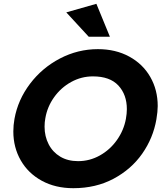

<svg xmlns="http://www.w3.org/2000/svg" viewBox="-20 -974 870 1008"><path d="M801 -347Q808 -389 808 -417Q808 -502 769 -570Q730 -638 658.5 -677Q587 -716 494 -716Q389 -716 295 -667Q201 -618 137.5 -534Q74 -450 56 -350Q50 -317 50 -284Q50 -200 89 -132Q128 -64 199.5 -25Q271 14 365 14Q483 14 576 -35.5Q669 -85 726.5 -167Q784 -249 801 -347ZM646 -401Q646 -378 641 -350Q630 -290 594 -239Q558 -188 504.5 -158Q451 -128 390 -128Q336 -128 296.5 -151.5Q257 -175 235.5 -216.5Q214 -258 214 -309Q214 -333 218 -353Q228 -413 264 -463.5Q300 -514 353.5 -543.5Q407 -573 468 -573Q557 -573 601.5 -525Q646 -477 646 -401ZM446 -781H557L486 -954L328 -909Z"/></svg>

Font: Geom Bold
Style: Bold Italic
Weight: 700
Italic angle: -10°
Version: Version 1.102